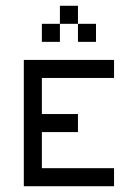

<svg xmlns="http://www.w3.org/2000/svg" viewBox="-20 -645 478 665"><path d="M62.5 -437.5H375V-375H125V-250H250V-187.5H125V-62.5H375V0H62.5ZM125 -562.5H187.5V-500H125ZM187.5 -625H250V-562.5H187.5ZM250 -562.5H312.5V-500H250Z"/></svg>

Font: Pixel Operator SC
Style: Regular
Weight: 400
Designer: Jayvee Enaguas (GrandChaos9000)
Foundry: The Grandoplex Project
Version: Version 1.4.1 (September 5, 2015)